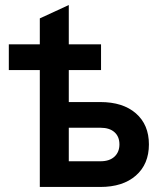

<svg xmlns="http://www.w3.org/2000/svg" viewBox="-20 -742 656 762"><path d="M138 0V-669L253 -722V-337H378Q468 -337 519.5 -292Q571 -247 571 -169Q571 -90.5 519.2 -45.2Q467.5 0 378 0ZM253 -102H379Q414.5 -102 434.2 -120.2Q454 -138.5 454 -169Q454 -200 434.2 -217.5Q414.5 -235 379 -235H253ZM15 -464V-566H381V-464Z"/></svg>

Font: Overpass Mono Light
Style: Regular
Weight: 300
Monospace: yes
Designer: Delve Withrington, Dave Bailey
Foundry: Delve Fonts LLC
Version: Version 4.000